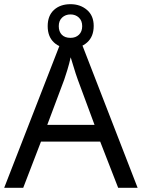

<svg xmlns="http://www.w3.org/2000/svg" viewBox="-20 -898 679 918"><path d="M545 0 459 -221H176L91 0H0L279 -717H360L638 0ZM352 -517Q349 -525 342 -546Q335 -567 328.5 -589.5Q322 -612 318 -624Q311 -593 302 -563.5Q293 -534 287 -517L206 -301H432ZM317 -667Q268 -667 238 -695Q208 -723 208 -773Q208 -823 238 -850.5Q268 -878 317 -878Q364 -878 396 -850.5Q428 -823 428 -774Q428 -723 396.5 -695Q365 -667 317 -667ZM317 -717Q342 -717 357.5 -732Q373 -747 373 -773Q373 -799 357 -814Q341 -829 317 -829Q293 -829 277 -814Q261 -799 261 -773Q261 -747 275.5 -732Q290 -717 317 -717Z"/></svg>

Font: Noto Sans Mayan Numerals
Style: Regular
Weight: 400
Designer: Monotype Design Team
Foundry: Monotype Imaging Inc.
Version: Version 2.001; ttfautohint (v1.8.4.7-5d5b)